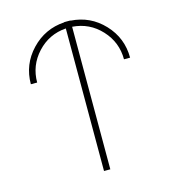

<svg xmlns="http://www.w3.org/2000/svg" viewBox="-109 -822 819 912"><g transform="rotate(-15 300.5 -366.0)"><path d="M290 -732H305H321V-731Q417 -725 483 -655Q549 -585 549 -488H519Q519 -572 462 -633.5Q405 -695 321 -701V0H290V-701Q206 -695 149 -633.5Q92 -572 92 -488H61Q61 -585 127.5 -655Q194 -725 290 -731Z"/></g></svg>

Font: Neo
Style: Regular
Weight: 400
Version: Version 1.1